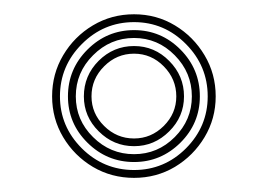

<svg xmlns="http://www.w3.org/2000/svg" viewBox="-20 -830 375 269"><path d="M167.8 -580.8Q136.2 -580.8 110.1 -596.2Q84 -611.8 68.5 -637.8Q53 -663.8 53 -695Q53 -726.5 68.5 -752.6Q84 -778.8 110.1 -794.4Q136.2 -810 167.8 -810Q199.2 -810 225.1 -794.4Q251 -778.8 266.6 -752.6Q282.2 -726.5 282.2 -695Q282.2 -663.8 266.6 -637.8Q251 -611.8 225.1 -596.2Q199.2 -580.8 167.8 -580.8ZM167.8 -591.8Q210.2 -591.8 240.6 -622.2Q271 -652.8 271 -695Q271 -737.5 240.6 -768.2Q210.2 -799 167.8 -799Q125.2 -799 94.6 -768.2Q64 -737.5 64 -695Q64 -652.8 94.6 -622.2Q125.2 -591.8 167.8 -591.8ZM167.8 -603Q129.8 -603 102.5 -630.1Q75.2 -657.2 75.2 -695Q75.2 -733.2 102.5 -760.5Q129.8 -787.8 167.8 -787.8Q205.8 -787.8 232.9 -760.5Q260 -733.2 260 -695Q260 -657.2 232.8 -630.1Q205.5 -603 167.8 -603ZM167.8 -614Q201 -614 224.9 -638Q248.8 -662 248.8 -695Q248.8 -728.2 224.9 -752.5Q201 -776.8 167.8 -776.8Q134.5 -776.8 110.4 -752.6Q86.2 -728.5 86.2 -695Q86.2 -661.8 110.4 -637.9Q134.5 -614 167.8 -614ZM167.8 -625.2Q139.2 -625.2 118.4 -645.9Q97.5 -666.5 97.5 -695Q97.5 -724 118.2 -744.8Q139 -765.5 167.8 -765.5Q196.5 -765.5 217.1 -744.6Q237.8 -723.8 237.8 -695Q237.8 -666.5 217 -645.9Q196.2 -625.2 167.8 -625.2ZM167.8 -636Q191.8 -636 209.4 -653.5Q227 -671 227 -695Q227 -719.2 209.5 -737Q192 -754.8 167.8 -754.8Q143.5 -754.8 125.9 -737.1Q108.2 -719.5 108.2 -695Q108.2 -671 125.9 -653.5Q143.5 -636 167.8 -636Z"/></svg>

Font: Big Shoulders Inline Display
Style: Regular
Weight: 400
Designer: Patric King
Foundry: XO Type Co
Version: Version 1.000